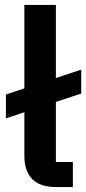

<svg xmlns="http://www.w3.org/2000/svg" viewBox="-20 -760 350 780"><path d="M276 0H208Q142 0 110.5 -33Q79 -66 79 -126V-304L4 -279V-376L79 -401V-740H207V-443L310 -477V-380L207 -346V-102H276Z"/></svg>

Font: IBM Plex Sans Thai Looped SemiBold
Style: Regular
Weight: 600
Designer: Mike Abbink, Paul van der Laan, Pieter van Rosmalen, Ben Mitchell, Mark Frömberg
Foundry: Bold Monday
Version: Version 1.1